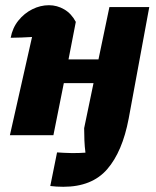

<svg xmlns="http://www.w3.org/2000/svg" viewBox="-20 -519 599 737"><path d="M18 0 103 -377Q82 -376 62 -375Q42 -374 21 -374Q28 -412 50.5 -440Q73 -468 104 -483.5Q135 -499 168 -499Q199 -499 226.5 -483Q254 -467 271 -435L243 -291H358L400 -492H553L474 -64Q450 63 391.5 130.5Q333 198 223 198Q196 198 173 195L199 66Q226 68 253.5 68.5Q281 69 308 67Q305 44 304 20Q303 -4 303 -27L339 -200H225L185 0Z"/></svg>

Font: Piazzolla ExtraBold
Style: Italic
Weight: 800
Italic angle: -11.3°
Designer: Juan Pablo del Peral
Foundry: Huerta Tipografica
Version: Version 1.330